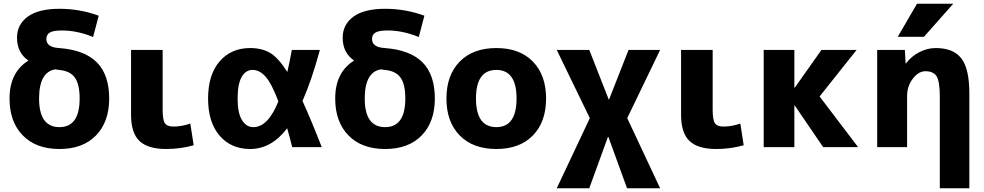

<svg xmlns="http://www.w3.org/2000/svg" viewBox="-20 -787 5266 1027"><path d="M275 -416Q189 -401 189 -260Q189 -107 298 -107Q406 -107 406 -260Q406 -337 380 -372.5Q354 -408 296 -413ZM132 -463Q71 -505 71 -585Q71 -656 128.5 -698Q186 -740 298 -740Q407 -740 508 -703L478 -589Q393 -624 311 -624Q265 -624 246.5 -613Q228 -602 228 -578Q228 -534 296 -530Q432 -520 498 -453.5Q564 -387 564 -260Q564 -135 493.5 -62.5Q423 10 298 10Q173 10 102 -62.5Q31 -135 31 -260Q31 -400 132 -463Z M850 -520V-200Q850 -146 862 -128Q874 -110 908 -110Q951 -110 998 -126L1016 -10Q945 10 869 10Q771 10 726 -33Q681 -76 681 -173V-520Z M1598 -247Q1645 -144 1701 0H1543Q1531 -49 1516 -101Q1432 10 1318 10Q1216 10 1154.5 -61.5Q1093 -133 1093 -260Q1093 -387 1154.5 -458.5Q1216 -530 1318 -530Q1380 -530 1424 -504.5Q1468 -479 1517 -402Q1528 -450 1541 -520H1691Q1647 -357 1598 -247ZM1469 -245Q1433 -340 1401 -376.5Q1369 -413 1331 -413Q1294 -413 1272.5 -375Q1251 -337 1251 -260Q1251 -183 1274 -145Q1297 -107 1335 -107Q1414 -107 1469 -245Z M2017 -416Q1931 -401 1931 -260Q1931 -107 2040 -107Q2148 -107 2148 -260Q2148 -337 2122 -372.5Q2096 -408 2038 -413ZM1874 -463Q1813 -505 1813 -585Q1813 -656 1870.5 -698Q1928 -740 2040 -740Q2149 -740 2250 -703L2220 -589Q2135 -624 2053 -624Q2007 -624 1988.5 -613Q1970 -602 1970 -578Q1970 -534 2038 -530Q2174 -520 2240 -453.5Q2306 -387 2306 -260Q2306 -135 2235.5 -62.5Q2165 10 2040 10Q1915 10 1844 -62.5Q1773 -135 1773 -260Q1773 -400 1874 -463Z M2439 -457.5Q2510 -530 2635 -530Q2760 -530 2830.5 -457.5Q2901 -385 2901 -260Q2901 -135 2830.5 -62.5Q2760 10 2635 10Q2510 10 2439 -62.5Q2368 -135 2368 -260Q2368 -385 2439 -457.5ZM2635 -107Q2743 -107 2743 -260Q2743 -413 2635 -413Q2526 -413 2526 -260Q2526 -107 2635 -107Z M3234 -55H3232L3132 220H2958L3135 -155L2958 -520H3132L3236 -255H3238L3342 -520H3511L3335 -155L3511 220H3334Z M3792 -520V-200Q3792 -146 3804 -128Q3816 -110 3850 -110Q3893 -110 3940 -126L3958 -10Q3887 10 3811 10Q3713 10 3668 -33Q3623 -76 3623 -173V-520Z M4231 -318 4374 -520H4562L4364 -271L4570 0H4383L4231 -223H4229V0H4065V-520H4229V-318Z M4672 -520H4820L4824 -448H4826Q4855 -486 4897.5 -508Q4940 -530 4985 -530Q5079 -530 5122 -475Q5165 -420 5165 -287V220H5007V-270Q5007 -351 4990 -378.5Q4973 -406 4930 -406Q4893 -406 4862.5 -366Q4832 -326 4832 -273V0H4672ZM4885 -767H5079L4922 -590H4782Z"/></svg>

Font: M PLUS 1p ExtraBold
Style: Regular
Weight: 800
Version: Version 1.062